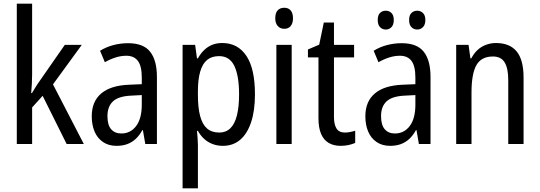

<svg xmlns="http://www.w3.org/2000/svg" viewBox="-20 -780 2925 1040"><path d="M154 -377Q154 -353 152.5 -326.5Q151 -300 149 -276H153Q159 -286 166.5 -298Q174 -310 181.5 -322Q189 -334 196 -343L331 -537H423L267 -323L434 0H341L211 -261L154 -198V0H71V-760H154Z M674 -546Q757 -546 793.5 -499.5Q830 -453 830 -363V0H767L754 -75H751Q735 -46 715 -27.5Q695 -9 669.5 0.5Q644 10 611 10Q568 10 537.5 -11Q507 -32 492 -68Q477 -104 477 -150Q477 -230 528 -273.5Q579 -317 678 -321L748 -324V-359Q748 -422 727 -450Q706 -478 664 -478Q636 -478 607 -469Q578 -460 548 -443L522 -505Q554 -525 593 -535.5Q632 -546 674 -546ZM691 -262Q622 -259 592 -231Q562 -203 562 -151Q562 -103 582 -80Q602 -57 637 -57Q687 -57 717.5 -97.5Q748 -138 748 -213V-265Z M1184 -547Q1268 -547 1314.5 -477.5Q1361 -408 1361 -269Q1361 -180 1340 -117.5Q1319 -55 1280.5 -22.5Q1242 10 1187 10Q1157 10 1131 0Q1105 -10 1085.5 -28Q1066 -46 1052 -71H1047Q1049 -51 1050.5 -30.5Q1052 -10 1052 6V240H969V-537H1037L1047 -464H1052Q1067 -491 1086.5 -509.5Q1106 -528 1130 -537.5Q1154 -547 1184 -547ZM1167 -476Q1127 -476 1102 -455.5Q1077 -435 1064.5 -392.5Q1052 -350 1052 -285V-266Q1052 -197 1064 -151.5Q1076 -106 1101.5 -84Q1127 -62 1168 -62Q1204 -62 1228 -85.5Q1252 -109 1263.5 -155.5Q1275 -202 1275 -269Q1275 -369 1249.5 -422.5Q1224 -476 1167 -476Z M1560 -537V0H1477V-537ZM1520 -738Q1542 -738 1554.5 -723.5Q1567 -709 1567 -681Q1567 -654 1554.5 -639Q1542 -624 1520 -624Q1498 -624 1484.5 -639Q1471 -654 1471 -681Q1471 -710 1484 -724Q1497 -738 1520 -738Z M1848 -62Q1862 -62 1877 -65Q1892 -68 1904 -72V-6Q1889 1 1868.5 5.5Q1848 10 1825 10Q1788 10 1761 -5.5Q1734 -21 1719.5 -54Q1705 -87 1705 -140V-469H1648V-512L1709 -538L1734 -658H1789V-537H1898V-469H1789V-147Q1789 -105 1803 -83.5Q1817 -62 1848 -62Z M2156 -546Q2239 -546 2275.5 -499.5Q2312 -453 2312 -363V0H2249L2236 -75H2233Q2217 -46 2197 -27.5Q2177 -9 2151.5 0.5Q2126 10 2093 10Q2050 10 2019.5 -11Q1989 -32 1974 -68Q1959 -104 1959 -150Q1959 -230 2010 -273.5Q2061 -317 2160 -321L2230 -324V-359Q2230 -422 2209 -450Q2188 -478 2146 -478Q2118 -478 2089 -469Q2060 -460 2030 -443L2004 -505Q2036 -525 2075 -535.5Q2114 -546 2156 -546ZM2173 -262Q2104 -259 2074 -231Q2044 -203 2044 -151Q2044 -103 2064 -80Q2084 -57 2119 -57Q2169 -57 2199.5 -97.5Q2230 -138 2230 -213V-265ZM2026 -672Q2026 -698 2038.5 -710Q2051 -722 2070 -722Q2088 -722 2100.5 -709.5Q2113 -697 2113 -672Q2113 -646 2100.5 -633Q2088 -620 2070 -620Q2051 -620 2038.5 -633Q2026 -646 2026 -672ZM2196 -672Q2196 -698 2209 -710Q2222 -722 2240 -722Q2258 -722 2271 -709.5Q2284 -697 2284 -672Q2284 -646 2271 -633Q2258 -620 2240 -620Q2221 -620 2208.5 -633Q2196 -646 2196 -672Z M2666 -547Q2741 -547 2778.5 -501.5Q2816 -456 2816 -360V0H2733V-347Q2733 -410 2713.5 -442Q2694 -474 2650 -474Q2587 -474 2560.5 -427Q2534 -380 2534 -279V0H2451V-537H2518L2528 -464H2533Q2547 -491 2567 -509.5Q2587 -528 2613 -537.5Q2639 -547 2666 -547Z"/></svg>

Font: Noto Sans Condensed
Style: Regular
Weight: 400
Width: 3
Version: Version 2.013